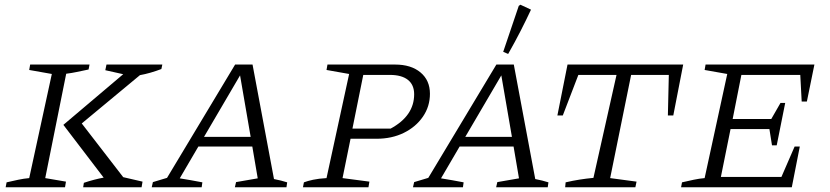

<svg xmlns="http://www.w3.org/2000/svg" viewBox="-20 -795 3525 815"><path d="M4 0 8 -21Q34 -27 57.5 -32Q81 -37 104 -39L200 -481L104 -498L108 -521H360L356 -500Q327 -494 306 -489.5Q285 -485 261 -482L172 -39L260 -24L256 0ZM333 0 336 -19Q381 -34 420 -41L249 -265L503 -480L427 -497L432 -521H669L665 -502Q618 -484 574 -476L327 -271L503 -43L585 -24L581 0Z M1143 -35Q1158 -32 1172.5 -28.5Q1187 -25 1199 -21L1196 0H977L982 -22L1074 -38L1051 -173H822L743 -38Q767 -34 790.5 -30Q814 -26 839 -21L836 0H624L629 -22L689 -40L978 -521H1052ZM846 -214H1044L999 -475Z M1266 0 1270 -21Q1286 -27 1309 -32Q1332 -37 1366 -39L1462 -481L1366 -498L1370 -521H1657Q1725 -521 1765 -487.5Q1805 -454 1805 -397Q1805 -343 1775 -299.5Q1745 -256 1694 -231Q1643 -206 1578 -206H1468L1434 -39L1548 -24L1544 0ZM1635 -477H1522L1476 -249H1638Q1738 -303 1738 -395Q1738 -435 1711.5 -456Q1685 -477 1635 -477Z M2252 -35Q2267 -32 2281.5 -28.5Q2296 -25 2308 -21L2305 0H2086L2091 -22L2183 -38L2160 -173H1931L1852 -38Q1876 -34 1899.5 -30Q1923 -26 1948 -21L1945 0H1733L1738 -22L1798 -40L2087 -521H2161ZM1955 -214H2153L2108 -475ZM2137 -566 2116 -575 2182 -770 2189 -775 2234 -754Q2214 -711 2190 -664Q2166 -617 2137 -566Z M2880 -521 2838 -305H2815L2819 -477H2659L2570 -39L2682 -24L2677 0H2379L2381 -21Q2411 -28 2439.5 -32.5Q2468 -37 2499 -40L2597 -477H2435L2369 -305H2346L2389 -521Z M2871 0 2875 -21Q2901 -27 2924.5 -32Q2948 -37 2971 -39L3067 -481L2971 -498L2975 -521H3437L3405 -364H3383L3377 -477H3127L3090 -290H3254L3293 -358H3313L3277 -178H3257L3246 -247H3081L3040 -44H3297L3353 -173H3375L3341 0Z"/></svg>

Font: Piazzolla SC Light
Style: Italic
Weight: 300
Italic angle: -11.3°
Designer: Juan Pablo del Peral
Foundry: Huerta Tipografica
Version: Version 1.330